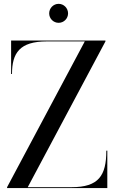

<svg xmlns="http://www.w3.org/2000/svg" viewBox="-20 -956 592 976"><path d="M230 -888C230 -861.5 251.5 -840 278 -840C304.5 -840 326 -861.5 326 -888C326 -914.5 304.5 -936.5 278 -936.5C251.5 -936.5 230 -914.5 230 -888ZM36.5 -750V-580H41C41 -687 80.5 -745.5 217.5 -745.5H411L16 -4.5V0H525.5V-190H520.5C520.5 -63 481 -4.5 344 -4.5H121L516 -745.5V-750Z"/></svg>

Font: Bodoni* 36pt
Style: Regular
Weight: 400
Version: Version 2.3